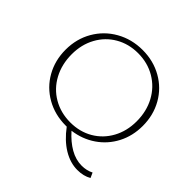

<svg xmlns="http://www.w3.org/2000/svg" viewBox="-200 -853 1192 1192"><g transform="rotate(45 396.0 -257.0)"><path d="M717 94 732 127Q693 150 639 150Q576 150 515 113Q454 76 402 6H393Q298 6 221.5 -37.5Q145 -81 102 -157Q59 -233 59 -327Q59 -422 103.5 -499Q148 -576 226 -620Q304 -664 399 -664Q494 -664 570.5 -620.5Q647 -577 690 -501Q733 -425 733 -331Q733 -243 695.5 -171Q658 -99 591.5 -53.5Q525 -8 441 3Q487 55 537 83.5Q587 112 639 112Q682 112 717 94ZM399 -28Q482 -28 547 -66Q612 -104 649 -171.5Q686 -239 686 -324Q686 -412 648.5 -481.5Q611 -551 544 -590.5Q477 -630 393 -630Q311 -630 245.5 -592Q180 -554 143 -486.5Q106 -419 106 -334Q106 -246 143.5 -176Q181 -106 248 -67Q315 -28 399 -28Z"/></g></svg>

Font: Ysabeau Infant Light
Style: Regular
Weight: 300
Designer: Christian Thalmann (Catharsis Fonts)
Version: Version 0.003